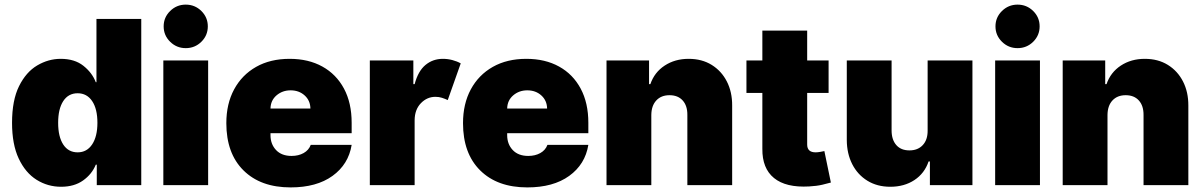

<svg xmlns="http://www.w3.org/2000/svg" viewBox="-20 -810 5266 840"><path d="M598 0V-727.3H402V-450.3H399.1Q383.2 -491.8 344.8 -522.2Q306.5 -552.6 245.7 -552.6Q191.8 -552.6 142.9 -523.8Q94.1 -495 63.4 -433.2Q32.7 -371.4 32.7 -272.7Q32.7 -178.3 62 -116.1Q91.3 -54 140.1 -23.4Q188.9 7.1 247.2 7.1Q304.7 7.1 343.4 -20.4Q382.1 -47.9 399.1 -89.5H403.4V0ZM406.2 -272.7Q406.2 -213.1 383.2 -178.3Q360.1 -143.5 319.6 -143.5Q279.1 -143.5 256.7 -177.7Q234.4 -212 234.4 -272.7Q234.4 -333.5 256.7 -367.7Q279.1 -402 319.6 -402Q360.1 -402 383.2 -367.7Q406.2 -333.5 406.2 -272.7Z M694.6 0V-545.5H890.6V0ZM792.6 -599.4Q752.8 -599.4 724.4 -627.3Q696 -655.2 696 -694.6Q696 -734 724.4 -761.9Q752.8 -789.8 792.6 -789.8Q832.7 -789.8 861 -761.9Q889.2 -734 889.2 -694.6Q889.2 -655.2 861 -627.3Q832.7 -599.4 792.6 -599.4Z M1251.4 9.9Q1120.4 9.9 1045.3 -64.5Q970.2 -138.8 970.2 -271.3Q970.2 -355.8 1004.3 -419Q1038.4 -482.2 1100.5 -517.4Q1162.6 -552.6 1247.2 -552.6Q1329.5 -552.6 1390.4 -518.8Q1451.3 -485.1 1484.9 -422.4Q1518.5 -359.7 1518.5 -272.7V-227.3H1163.4V-218.8Q1163.4 -179.3 1187.7 -153.6Q1212 -127.8 1255.7 -127.8Q1285.9 -127.8 1308.4 -140.4Q1331 -153.1 1339.5 -176.1H1518.5Q1504.6 -90.9 1434.8 -40.5Q1365.1 9.9 1251.4 9.9ZM1163.4 -335.2H1338.1Q1337.4 -370.4 1312.7 -392.6Q1288 -414.8 1251.4 -414.8Q1215.6 -414.8 1189.8 -392.8Q1164.1 -370.7 1163.4 -335.2Z M1598 0V-545.5H1788.4V-441.8H1794Q1809.3 -499.3 1841.6 -525.9Q1873.9 -552.6 1917.6 -552.6Q1938.9 -552.6 1959.2 -547.2Q1979.4 -541.9 1995.7 -532.7L1938.9 -372.2Q1926.8 -377.8 1913.7 -382.1Q1900.6 -386.4 1884.9 -386.4Q1848.4 -386.4 1821.4 -358.5Q1794.4 -330.6 1794 -284.1V0Z M2286.9 9.9Q2155.9 9.9 2080.8 -64.5Q2005.7 -138.8 2005.7 -271.3Q2005.7 -355.8 2039.8 -419Q2073.9 -482.2 2136 -517.4Q2198.2 -552.6 2282.7 -552.6Q2365.1 -552.6 2426 -518.8Q2486.9 -485.1 2520.4 -422.4Q2554 -359.7 2554 -272.7V-227.3H2198.9V-218.8Q2198.9 -179.3 2223.2 -153.6Q2247.5 -127.8 2291.2 -127.8Q2321.4 -127.8 2343.9 -140.4Q2366.5 -153.1 2375 -176.1H2554Q2540.1 -90.9 2470.3 -40.5Q2400.6 9.9 2286.9 9.9ZM2198.9 -335.2H2373.6Q2372.9 -370.4 2348.2 -392.6Q2323.5 -414.8 2286.9 -414.8Q2251.1 -414.8 2225.3 -392.8Q2199.6 -370.7 2198.9 -335.2Z M2829.5 -306.8V0H2633.5V-545.5H2819.6V-441.8H2825.3Q2843 -493.6 2888 -523.1Q2932.9 -552.6 2992.9 -552.6Q3050.8 -552.6 3093.6 -526.1Q3136.4 -499.6 3160 -453.5Q3183.6 -407.3 3183.2 -348V0H2987.2V-306.8Q2987.6 -347.3 2966.8 -370.4Q2946 -393.5 2909.1 -393.5Q2872.5 -393.5 2851.2 -370.4Q2829.9 -347.3 2829.5 -306.8Z M3605.1 -545.5V-403.4H3511.4V-177.6Q3511.4 -143.5 3548.3 -143.5Q3557.2 -143.5 3569.1 -145.6Q3581 -147.7 3586.6 -149.1L3615.1 -11.4Q3601.9 -7.5 3577.6 -1.8Q3553.3 3.9 3519.9 5.7Q3418.3 11.4 3366.3 -31.1Q3314.3 -73.5 3315.3 -159.1V-403.4H3245.7V-545.5H3315.3V-676.1H3511.4V-545.5Z M4038.4 -238.6V-545.5H4234.4V0H4048.3V-103.7H4042.6Q4024.9 -51.5 3980.5 -22.2Q3936.1 7.1 3875 7.1Q3817.8 7.1 3775 -19.2Q3732.2 -45.5 3708.6 -91.6Q3685 -137.8 3684.7 -197.4V-545.5H3880.7V-238.6Q3881 -198.2 3901.5 -175.1Q3921.9 -152 3958.8 -152Q3995.4 -152 4017 -175.1Q4038.7 -198.2 4038.4 -238.6Z M4333.8 0V-545.5H4529.8V0ZM4431.8 -599.4Q4392 -599.4 4363.6 -627.3Q4335.2 -655.2 4335.2 -694.6Q4335.2 -734 4363.6 -761.9Q4392 -789.8 4431.8 -789.8Q4471.9 -789.8 4500.2 -761.9Q4528.4 -734 4528.4 -694.6Q4528.4 -655.2 4500.2 -627.3Q4471.9 -599.4 4431.8 -599.4Z M4825.3 -306.8V0H4629.3V-545.5H4815.3V-441.8H4821Q4838.8 -493.6 4883.7 -523.1Q4928.6 -552.6 4988.6 -552.6Q5046.5 -552.6 5089.3 -526.1Q5132.1 -499.6 5155.7 -453.5Q5179.3 -407.3 5179 -348V0H4983V-306.8Q4983.3 -347.3 4962.5 -370.4Q4941.8 -393.5 4904.8 -393.5Q4868.3 -393.5 4846.9 -370.4Q4825.6 -347.3 4825.3 -306.8Z"/></svg>

Font: Inter UI Black
Style: Regular
Weight: 900
Designer: Rasmus Andersson
Foundry: rsms
Version: 3.2;8d6f07862